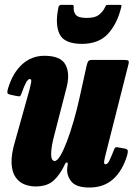

<svg xmlns="http://www.w3.org/2000/svg" viewBox="-20 -774 566 814"><path d="M14.5 -400.5Q34.5 -465.5 74.2 -501.5Q114 -537.5 168 -537.5Q237.5 -537.5 257.5 -500Q277.5 -462.5 262.5 -404L211 -204.5Q197 -152.5 196.8 -122Q196.5 -91.5 212 -91.5Q222.5 -91.5 236 -114.2Q249.5 -137 264 -175.2Q278.5 -213.5 292.2 -261Q306 -308.5 317 -358.5L347 -494.5Q349.5 -506 353.2 -513Q357 -520 371 -520H500.5Q518.5 -520 523.2 -517.5Q528 -515 524.5 -501L427.5 -118Q424 -105 421.8 -91.2Q419.5 -77.5 427 -77.5Q436 -77.5 443 -91.5Q450 -105.5 461.5 -134.5Q465 -144 468 -147.8Q471 -151.5 484.5 -148.5L509 -144Q520 -142 521.5 -136Q523 -130 519.5 -117Q500 -51 460.2 -15Q420.5 21 359 21Q303 21 282.5 -4.5Q262 -30 265 -61L267 -77.5Q268 -85 263.5 -85.2Q259 -85.5 255 -77Q234.5 -33 207 -8.2Q179.5 16.5 130 16.5Q107 16.5 84.5 8Q62 -0.5 46.5 -22Q31 -43.5 29 -81.5Q27 -119.5 45 -179L106.5 -399Q109.5 -410 112 -424.5Q114.5 -439 106.5 -439Q99 -439 91 -425Q83 -411 71.5 -378.5Q68.5 -370.5 65.8 -367.2Q63 -364 50 -367L22 -373Q12 -375.5 11.2 -381.5Q10.5 -387.5 14.5 -400.5ZM327.5 -588Q252.5 -588 232.5 -629.5Q212.5 -671 228 -744Q230 -753.5 241.5 -753.5H285Q293 -753.5 292.5 -745.5Q290.5 -725.5 300.8 -711.8Q311 -698 347.5 -698Q382 -698 398.2 -710.2Q414.5 -722.5 423 -739Q426.5 -746 428.5 -749.8Q430.5 -753.5 439.5 -753.5H486Q494 -753.5 494.8 -751.2Q495.5 -749 493.5 -741.5Q475.5 -670 436.2 -629Q397 -588 327.5 -588Z"/></svg>

Font: Besley* Condensed Heavy
Style: Italic
Weight: 800
Width: 3
Italic angle: -13°
Designer: Owen Earl
Foundry: indestructible type*
Version: Version 3.000; ttfautohint (v1.8.3)